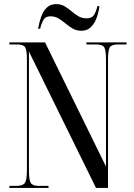

<svg xmlns="http://www.w3.org/2000/svg" viewBox="-20 -922 658 942"><path d="M26 0V-10H60Q92 -10 102 -24.5Q112 -39 112 -85V-631Q112 -677 103 -690.5Q94 -704 64 -704H26V-714H201L500 -105V-631Q500 -677 491 -690.5Q482 -704 452 -704H404V-714H601V-704H558Q527 -704 518.5 -689.5Q510 -675 510 -629V0H451L122 -669V-85Q122 -39 131 -24.5Q140 -10 170 -10H218V0ZM379 -771Q356 -771 337.5 -781.5Q319 -792 302.5 -806Q286 -820 268 -831Q250 -842 228 -842Q205 -842 194.5 -826.5Q184 -811 177 -781H167Q172 -812 182 -840Q192 -868 210 -885Q228 -902 256 -902Q279 -902 296.5 -891.5Q314 -881 330.5 -867Q347 -853 364.5 -842.5Q382 -832 405 -832Q430 -832 440.5 -847.5Q451 -863 458 -892H468Q464 -861 453.5 -833Q443 -805 425 -788Q407 -771 379 -771Z"/></svg>

Font: Noto Serif Display ExtraCondensed Medium
Style: Regular
Weight: 500
Width: 2
Designer: Monotype Design Team
Foundry: Monotype Imaging Inc.
Version: Version 2.009